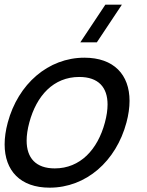

<svg xmlns="http://www.w3.org/2000/svg" viewBox="-25 -808 645 842"><path d="M399.8 -622.5 509.5 -787.5H437L327.3 -622.5ZM192.5 15C353 15 484.1 -101 529.5 -270.5C538.6 -304.4 543.1 -336.4 543.1 -365.6C543.1 -480.4 474.3 -555 345.2 -555C186.7 -555 54.4 -440 9 -270.5C-0.2 -236.3 -4.7 -204.2 -4.7 -174.8C-4.7 -59.8 63.9 15 192.5 15ZM215.1 -69.5C132.1 -69.5 91.8 -115.4 91.8 -191.2C91.8 -214.9 95.7 -241.5 103.5 -270.5C135.1 -388.5 209.6 -470.5 322.6 -470.5C406.7 -470.5 446.7 -425 446.7 -349.8C446.7 -326.1 442.8 -299.5 435 -270.5C403.1 -151.5 326.6 -69.5 215.1 -69.5Z"/></svg>

Font: Manrope
Style: MediumItalic
Weight: 500
Italic angle: -15°
Designer: Mikhail Sharanda
Foundry: Mikhail Sharanda
Version: Version 4.502;hotconv 1.0.109;makeotfexe 2.5.65596